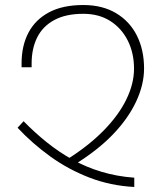

<svg xmlns="http://www.w3.org/2000/svg" viewBox="-20 -744 653 765"><path d="M278 -89 241 -105Q331 -161 392 -223Q453 -285 483.5 -348Q514 -411 514 -470Q514 -533 489 -582.5Q464 -632 419 -660.5Q374 -689 312 -689Q242 -689 196 -664Q150 -639 128 -594.5Q106 -550 106 -491V-476H66V-492Q66 -562 93.5 -614Q121 -666 175.5 -695Q230 -724 312 -724Q388 -724 442.5 -691.5Q497 -659 525.5 -602Q554 -545 554 -471Q554 -407 522.5 -339.5Q491 -272 430 -208.5Q369 -145 278 -89ZM515 1Q420 -4 336 -36.5Q252 -69 180.5 -120.5Q109 -172 50 -235L74 -261Q118 -216 166.5 -177Q215 -138 269 -108Q323 -78 384.5 -59.5Q446 -41 515 -36Z"/></svg>

Font: Noto Sans Armenian ExtraLight
Style: Regular
Weight: 250
Designer: Monotype Design Team
Foundry: Monotype Imaging Inc.
Version: Version 2.007